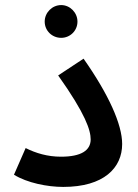

<svg xmlns="http://www.w3.org/2000/svg" viewBox="-20 -730 542 756"><path d="M221 -581C256 -581 285 -609 285 -645C285 -680 256 -710 221 -710C185 -710 156 -680 156 -645C156 -609 185 -581 221 -581ZM35 -42C87 -10 166 6 229 6C389 6 461 -69 461 -163C461 -240 408 -358 309 -499L209 -433C317 -281 337 -217 337 -181C337 -138 300 -113 220 -113C167 -113 121 -127 81 -147Z"/></svg>

Font: Noto Sans Arabic SemBd
Style: Regular
Weight: 600
Designer: Monotype Design Team, Nadine Chahine, Nizar Qandah and Khaled Hosny
Foundry: Monotype Imaging Inc.
Version: Version 2.012